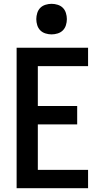

<svg xmlns="http://www.w3.org/2000/svg" viewBox="-20 -985 540 1005"><path d="M67 0V-735H441V-639H178V-430H384V-334H178V-96H441V0ZM250 -805Q234 -805 218 -810Q202 -815 191 -826Q180 -837 175 -853Q170 -869 170 -885Q170 -901 175 -917Q180 -933 191 -944Q202 -955 218 -960Q234 -965 250 -965Q266 -965 282 -960Q298 -955 309 -944Q320 -933 325 -917Q330 -901 330 -885Q330 -869 325 -853Q320 -837 309 -826Q298 -815 282 -810Q266 -805 250 -805Z"/></svg>

Font: Zed Mono
Style: Bold
Weight: 700
Monospace: yes
Designer: Belleve Invis
Foundry: Belleve Invis
Version: Version 1.0.0; ttfautohint (v1.8.4)